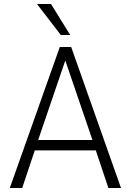

<svg xmlns="http://www.w3.org/2000/svg" viewBox="-20 -940 654 960"><path d="M29 0 279 -705H336L585 0H522L454 -203L482 -188H131L159 -203L91 0ZM306 -636 167 -229 152 -240H461L446 -229L307 -636ZM284 -765 165 -920H235L331 -765Z"/></svg>

Font: Nunito Sans 10pt Condensed Light
Style: Regular
Weight: 300
Width: 3
Designer: Vernon Adams
Foundry: Vernon Adams
Version: Version 3.101;gftools[0.9.27]